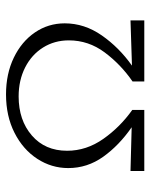

<svg xmlns="http://www.w3.org/2000/svg" viewBox="51 -562 511 654"><g transform="rotate(-90 307.0 -235.5)"><path d="M564 -47V0H356V-40Q414 -80 455 -135Q496 -190 496 -257Q496 -306 471.5 -345Q447 -384 403.5 -406Q360 -428 305 -428Q224 -428 172 -383Q120 -338 120 -263Q120 -197 160.5 -139.5Q201 -82 259 -41V0H51V-47L200 -43Q138 -86 99.5 -140Q61 -194 61 -259Q61 -316 92.5 -364.5Q124 -413 181 -442Q238 -471 312 -471Q382 -471 437 -444.5Q492 -418 523 -372.5Q554 -327 554 -271Q554 -204 513 -145Q472 -86 410 -42Z"/></g></svg>

Font: Ysabeau SC Semilight
Style: Regular
Weight: 300
Designer: Christian Thalmann (Catharsis Fonts)
Version: Version 0.003